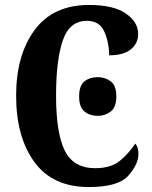

<svg xmlns="http://www.w3.org/2000/svg" viewBox="-20 -744 613 774"><path d="M338 10Q457 10 497.5 -36Q538 -82 538 -123Q538 -152 525 -165Q503 -130 466 -98Q429 -66 364 -66Q276 -66 241 -137Q206 -208 206 -358Q206 -501 233 -580.5Q260 -660 330 -660Q382 -660 401 -615.5Q420 -571 420 -521Q479 -521 508 -545.5Q537 -570 537 -607Q537 -655 487.5 -689.5Q438 -724 339 -724Q194 -724 119.5 -623Q45 -522 45 -358Q45 -192 118.5 -91Q192 10 338 10ZM374 -277Q404 -277 426.5 -294.5Q449 -312 449 -355Q449 -399 426.5 -416Q404 -433 374 -433Q342 -433 320.5 -416Q299 -399 299 -355Q299 -312 320.5 -294.5Q342 -277 374 -277Z"/></svg>

Font: Noto Serif ExtraCondensed Extra
Style: Regular
Weight: 800
Width: 3
Designer: Monotype Design Team
Foundry: Monotype Imaging Inc.
Version: Version 1.002